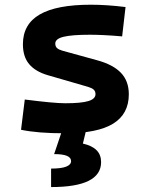

<svg xmlns="http://www.w3.org/2000/svg" viewBox="-20 -547 626 802"><path d="M252.9 9.8Q193.8 9.8 148.2 6.1Q102.5 2.4 67.9 -4.9L83.5 -131.3Q145 -123.5 187 -119.6Q229 -115.7 252.9 -115.7Q319.3 -115.7 349.1 -124.8Q378.9 -133.8 378.9 -153.8Q378.9 -165.5 371.6 -172.4Q364.3 -179.2 348.1 -184.1L179.7 -232.9Q127.9 -248 101.8 -279.1Q75.7 -310.1 75.7 -362.3Q75.7 -445.8 146 -486.6Q216.3 -527.3 359.4 -527.3Q392.6 -527.3 428.5 -524.9Q464.4 -522.5 504.4 -517.6L490.2 -395Q445.8 -398.9 412.6 -400.4Q379.4 -401.9 356.4 -401.9Q279.8 -401.9 245.4 -393.3Q210.9 -384.8 210.9 -365.2Q210.9 -353 218 -346.4Q225.1 -339.8 240.2 -335.4L385.3 -295.4Q452.1 -277.3 485.1 -242.9Q518.1 -208.5 518.1 -153.3Q518.1 -70.8 452.6 -30.5Q387.2 9.8 252.9 9.8ZM193.4 234.4V157.2Q235.4 157.2 256.1 149.2Q276.9 141.1 276.9 126Q276.9 111.3 259.5 104Q242.2 96.7 206.1 96.7L239.7 -2.9L338.4 2.4L326.2 52.7Q364.7 61.5 383.5 80.6Q402.3 99.6 402.3 130.4Q402.3 182.1 350.3 208.3Q298.3 234.4 193.4 234.4Z"/></svg>

Font: Cascadia Code
Style: Regular
Weight: 400
Monospace: yes
Designer: Aaron Bell
Foundry: Saja Typeworks
Version: Version 2106.017